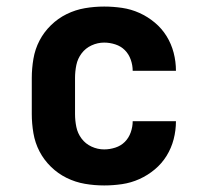

<svg xmlns="http://www.w3.org/2000/svg" viewBox="-20 -558 640 586"><path d="M298 8Q268 8 239 3Q210 -2 183.5 -15Q157 -28 135.5 -49Q114 -70 100.5 -96Q87 -122 82 -151.5Q77 -181 77 -210V-320Q77 -349 82 -378.5Q87 -408 100.5 -434Q114 -460 135.5 -481Q157 -502 183.5 -515Q210 -528 239 -533Q268 -538 298 -538Q325 -538 352.5 -534Q380 -530 405.5 -518.5Q431 -507 452.5 -489Q474 -471 488.5 -447.5Q503 -424 510 -397Q517 -370 517 -342Q517 -342 517 -342Q517 -342 517 -342H385Q385 -342 385 -342Q385 -342 385 -342Q385 -359 379 -376Q373 -393 361 -405Q349 -417 332 -422.5Q315 -428 298 -428Q278 -428 259.5 -419.5Q241 -411 229 -395Q217 -379 213 -359.5Q209 -340 209 -320V-210Q209 -190 213 -170.5Q217 -151 229 -135Q241 -119 259.5 -110.5Q278 -102 298 -102Q315 -102 332 -107.5Q349 -113 361 -125Q373 -137 379 -154Q385 -171 385 -188Q385 -188 385 -188Q385 -188 385 -188H517Q517 -188 517 -188Q517 -188 517 -188Q517 -160 510 -133Q503 -106 488.5 -82.5Q474 -59 452.5 -41Q431 -23 405.5 -11.5Q380 0 352.5 4Q325 8 298 8Z"/></svg>

Font: Iosevka Curly Slab XBdEx
Style: Regular
Weight: 800
Width: 7
Monospace: yes
Designer: Belleve Invis
Foundry: Belleve Invis
Version: Version 11.0.0; ttfautohint (v1.8.3)